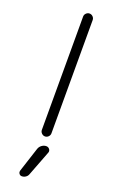

<svg xmlns="http://www.w3.org/2000/svg" viewBox="-190 -819 675 1104"><g transform="rotate(20 147.5 -266.5)"><path d="M179.7 28.3Q192.4 28.3 200.2 39.1Q204.1 44.9 204.1 51.8Q204.1 55.7 202.1 60.5L143.6 212.9Q139.6 224.6 128.9 231.9Q118.2 239.3 105.5 239.3Q94.7 239.3 88.9 230.5Q85 225.6 85 218.8Q85 215.8 85.9 211.9L134.8 61.5Q139.6 46.9 152.3 37.6Q165 28.3 179.7 28.3ZM123 -50.8V-744.1Q123 -755.9 131.8 -764.6Q140.6 -773.4 152.3 -773.4Q164.1 -773.4 172.9 -764.6Q181.6 -755.9 181.6 -744.1V-50.8Q181.6 -39.1 172.9 -30.3Q164.1 -21.5 152.3 -21.5Q140.6 -21.5 131.8 -30.3Q123 -39.1 123 -50.8Z"/></g></svg>

Font: Gen Jyuu Gothic Light
Style: Regular
Weight: 200
Designer: [Source Han Sans]
Ryoko NISHIZUKA  (kana & ideographs); Paul D. Hunt (Latin, Greek & Cyrillic); Wenlong ZHANG  (bopomofo
Version: Version 1.002.20150607